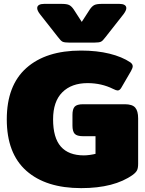

<svg xmlns="http://www.w3.org/2000/svg" viewBox="-20 -956 748 991"><path d="M279 -765 187 -882Q172 -901 172 -914Q172 -925 181.5 -930.5Q191 -936 208 -936H297Q325 -936 337 -930Q349 -924 360 -908L402 -843L444 -908Q455 -924 467 -930Q479 -936 507 -936H596Q613 -936 622.5 -930.5Q632 -925 632 -914Q632 -902 617 -882L525 -765Q511 -746 501.5 -741Q492 -736 464 -736H340Q312 -736 302.5 -741Q293 -746 279 -765ZM15 -340Q15 -515 116 -605Q217 -695 398 -695Q480 -695 545 -679Q610 -663 653 -634Q665 -625 665 -614Q665 -605 656 -589L606 -503Q598 -489 587 -489Q580 -489 564 -497Q504 -527 432 -527Q349 -527 301.5 -479.5Q254 -432 254 -340Q254 -245 294 -199.5Q334 -154 413 -154Q427 -154 444.5 -156.5Q462 -159 473 -162V-253H409Q377 -253 365.5 -265.5Q354 -278 354 -308V-363Q354 -393 365.5 -405.5Q377 -418 409 -418H624Q663 -418 678 -400.5Q693 -383 693 -345V-111Q693 -89 687.5 -77.5Q682 -66 666 -54Q570 15 399 15Q217 15 116 -74.5Q15 -164 15 -340Z"/></svg>

Font: Mitr
Style: Bold
Weight: 700
Designer: Thanarat Vachiruckul
Foundry: Cadson Demak
Version: Version 1.003